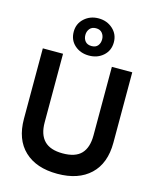

<svg xmlns="http://www.w3.org/2000/svg" viewBox="-136 -1027 916 1128"><g transform="rotate(15 322.0 -462.5)"><path d="M50 -252V-680H173V-263Q173 -189 209.5 -151.5Q246 -114 322 -114Q399 -114 434.5 -151.5Q470 -189 470 -263V-680H594V-252Q594 -126 522 -58Q450 10 322 10Q194 10 122 -58Q50 -126 50 -252ZM200 -822Q200 -871 235.5 -903Q271 -935 322 -935Q373 -935 408.5 -903Q444 -871 444 -822Q444 -772 409 -740.5Q374 -709 322 -709Q270 -709 235 -740Q200 -771 200 -822ZM323 -767Q348 -767 360.5 -782.5Q373 -798 373 -821Q373 -843 360 -859Q347 -875 322 -875Q297 -875 284 -859Q271 -843 271 -821Q271 -798 284 -782.5Q297 -767 323 -767Z"/></g></svg>

Font: Teachers SemiBold
Style: Regular
Weight: 600
Designer: Alfredo Marco Pradil & Chank Diesel
Version: Version 0.009